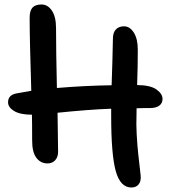

<svg xmlns="http://www.w3.org/2000/svg" viewBox="-20 -796 762 860"><path d="M192.9 -64Q161.6 -64 142.6 -89.6Q123.5 -115.2 124 -168.9Q124 -246.1 123 -282.2Q70.8 -282.2 43.5 -298.6Q16.1 -314.9 16.1 -337.9Q16.1 -371.1 55.2 -377.9Q111.8 -388.2 120.1 -389.2Q112.8 -621.1 112.8 -716.8Q112.8 -748 125.5 -762Q138.2 -775.9 166 -775.9Q193.8 -775.9 212.4 -748.5Q231 -721.2 231 -668.9Q231 -569.8 234.9 -401.9Q363.3 -412.6 480 -414.1Q481 -447.3 483.4 -521.2Q485.8 -595.2 485.8 -623Q485.8 -650.4 499.3 -664.3Q512.7 -678.2 535.2 -678.2Q561.5 -678.2 579.3 -650.1Q597.2 -622.1 597.2 -574.2Q597.2 -496.6 594.2 -415Q653.3 -414.6 680.7 -395.3Q708 -376 708 -353Q708 -333.5 693.4 -322.8Q678.7 -312 651.9 -312Q610.8 -312 591.8 -311Q590.8 -285.2 590.8 -237.8Q591.3 -214.8 592.3 -193.4Q593.3 -171.9 595.7 -143.6Q598.1 -115.2 599.4 -104Q600.6 -92.8 605 -54.7Q609.4 -16.6 609.9 -11.2Q612.8 15.1 601.3 29.5Q589.8 43.9 568.8 43.9Q519 43.9 498.5 -29.5Q478 -103 478 -276.9V-309.1Q375.5 -305.2 237.8 -291Q240.2 -143.6 240.2 -116.2Q240.2 -92.3 227.1 -78.1Q213.9 -64 192.9 -64Z"/></svg>

Font: Shantell Sans Irregular Bouncy
Style: Regular
Weight: 500
Designer: Stephen Nixon, Anya Danilova, Shantell Martin
Foundry: Arrow Type
Version: Version 1.006;[9816181b4]